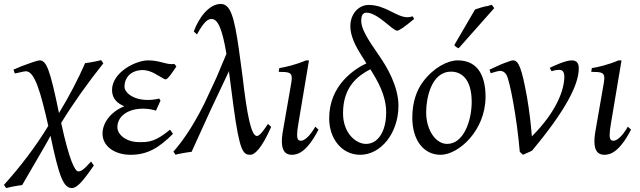

<svg xmlns="http://www.w3.org/2000/svg" viewBox="-58 -762 3231 970"><path d="M416 74 402 54C366 95 351 104 338 104C321 104 293 52 251 -141C317 -248 387 -345 464 -442L453 -458C437 -454 405 -447 372 -443C338 -365 292 -276 240 -191C194 -415 176 -457 142 -457C132 -457 96 -444 91 -442L52 -428C37 -422 23 -416 10 -410L17 -391C23 -391 62 -402 73 -402C118 -402 148 -293 186 -126C122 -21 45 80 -38 172L-27 188C-11 184 21 177 54 173L166 -20C178 -40 188 -59 197 -76C240 128 262 188 305 188C331 188 361 154 416 74Z M690 -457C628 -457 508 -397 508 -307C508 -262 537 -239 570 -225C502 -198 460 -142 460 -87C460 -23 521 20 602 20C688 20 746 -16 816 -86L801 -107C728 -46 692 -44 653 -44H646C575 -44 535 -85 535 -119C535 -175 588 -213 665 -213C688 -213 712 -209 730 -203L753 -254L746 -264C730 -260 710 -257 689 -257C611 -257 571 -297 571 -323C571 -374 607 -408 664 -408C671 -408 698 -407 735 -384L763 -368C770 -363 776 -361 779 -361C790 -361 814 -398 833 -426C827 -436 824 -438 821 -439C817 -439 813 -438 810 -438C775 -438 746 -457 690 -457Z M1312 -121 1296 -136C1287 -124 1258 -75 1240 -75C1211 -75 1190 -180 1167 -379L1149 -512C1125 -680 1106 -742 1057 -742C997 -742 945 -670 921 -603L937 -588C977 -661 996 -666 1011 -666C1041 -666 1064 -622 1086 -490L1054 -414C1043 -386 1030 -357 1016 -328L974 -238C910 -110 856 -39 818 4L829 20C835 18 841 16 848 15L869 11C882 9 897 6 910 5L1006 -206L1099 -403C1099 -399 1099 -395 1101 -383L1122 -222C1153 6 1171 20 1207 20C1228 20 1263 -10 1312 -121Z M1551 -107 1535 -122C1504 -68 1477 -51 1463 -51C1452 -51 1443 -54 1443 -81C1443 -94 1445 -114 1450 -141L1503 -457H1488C1437 -435 1381 -422 1353 -418L1350 -399C1400 -399 1416 -396 1416 -368C1416 -356 1413 -339 1409 -317L1370 -93C1367 -76 1366 -61 1366 -48C1366 -3 1382 20 1416 20C1443 20 1490 11 1551 -107Z M1791 -35C1741 -35 1675 -88 1675 -190C1675 -323 1749 -379 1813 -412C1849 -355 1893 -281 1893 -194C1893 -97 1851 -35 1791 -35ZM1948 -607C1959 -607 1987 -627 2034 -666C2031 -674 2029 -677 2025 -680C2017 -676 2009 -675 2000 -675C1945 -675 1890 -737 1805 -737C1752 -737 1712 -690 1712 -630C1712 -602 1720 -558 1763 -490L1793 -442C1732 -413 1605 -331 1605 -164C1605 -62 1668 20 1762 20C1865 20 1955 -88 1955 -228C1955 -327 1895 -426 1862 -474L1816 -542C1776 -604 1767 -634 1767 -657C1767 -679 1772 -698 1794 -698C1850 -698 1926 -607 1948 -607Z M2221 -400C2274 -400 2325 -362 2325 -247C2325 -153 2285 -35 2201 -35C2143 -35 2095 -105 2095 -195C2095 -264 2120 -400 2221 -400ZM2395 -273C2395 -362 2367 -457 2254 -457C2204 -457 2133 -421 2079 -349C2046 -305 2025 -244 2025 -168C2025 -54 2082 20 2168 20C2259 20 2395 -103 2395 -273ZM2259 -518 2439 -721 2426 -738C2421 -736 2414 -734 2407 -732C2388 -730 2349 -717 2342 -714L2237 -534C2246 -524 2250 -522 2259 -518Z M2830 -457C2800 -457 2741 -430 2719 -419L2729 -402C2740 -406 2752 -409 2768 -409C2783 -409 2793 -400 2793 -374C2793 -314 2759 -203 2629 -73C2624 -140 2615 -209 2605 -268C2578 -419 2562 -457 2534 -457C2530 -457 2524 -456 2517 -453L2489 -443C2478 -439 2467 -434 2454 -428L2415 -410L2421 -392C2423 -392 2425 -394 2441 -398L2456 -402C2461 -403 2465 -404 2468 -404C2475 -404 2489 -402 2500 -385C2518 -356 2554 -161 2568 5L2584 20C2589 18 2618 5 2620 4L2630 -1C2797 -201 2866 -333 2866 -416C2866 -439 2859 -457 2830 -457Z M3130 -107 3114 -122C3083 -68 3056 -51 3042 -51C3031 -51 3022 -54 3022 -81C3022 -94 3024 -114 3029 -141L3082 -457H3067C3016 -435 2960 -422 2932 -418L2929 -399C2979 -399 2995 -396 2995 -368C2995 -356 2992 -339 2988 -317L2949 -93C2946 -76 2945 -61 2945 -48C2945 -3 2961 20 2995 20C3022 20 3069 11 3130 -107Z"/></svg>

Font: Temporarium
Style: Italic
Weight: 400
Italic angle: -7°
Version: Version 1.1